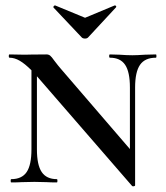

<svg xmlns="http://www.w3.org/2000/svg" viewBox="-20 -667 606 702"><path d="M550 -456Q510 -456 492 -430Q474 -404 474 -347V11Q474 13 469.5 14Q465 15 463 13L117 -386Q115 -388 115 -388V-121Q115 -64 132.5 -38Q150 -12 188 -12Q190 -12 190 -6Q190 0 188 0Q164 0 151 -1L106 -2L59 -1Q46 0 21 0Q19 0 19 -6Q19 -12 21 -12Q60 -12 77.5 -38Q95 -64 95 -121V-410Q71 -434 52 -445Q33 -456 15 -456Q12 -456 12 -462Q12 -468 15 -468L71 -467Q80 -467 93.5 -467.5Q107 -468 150 -468Q158 -468 163.5 -463.5Q169 -459 178 -446Q194 -425 202 -416L455 -122V-347Q455 -404 437.5 -430Q420 -456 382 -456Q379 -456 379 -462Q379 -468 382 -468L417 -467Q445 -465 464 -465Q480 -465 510 -467L550 -468Q552 -468 552 -462Q552 -456 550 -456ZM176 -639 175 -641Q175 -643 177.5 -645.5Q180 -648 182 -647L291 -602L399 -647H401Q403 -647 404.5 -644.5Q406 -642 404 -640L302 -530Q298 -526 291 -526Q283 -526 279 -530Z"/></svg>

Font: Cormorant SC SemiBold
Style: Regular
Weight: 600
Designer: Christian Thalmann (Catharsis Fonts)
Version: Version 3.000